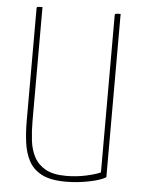

<svg xmlns="http://www.w3.org/2000/svg" viewBox="-52 -741 587 793"><g transform="rotate(5 242.0 -345.0)"><path d="M250 10Q187 10 150.5 -9Q114 -28 96.5 -61.5Q79 -95 73.5 -137.5Q68 -180 68 -227V-690Q68 -695 69 -697Q70 -699 75 -699.5Q80 -700 92 -700V-227Q92 -186 96.5 -147.5Q101 -109 117 -79Q133 -49 164.5 -31.5Q196 -14 250 -14Q293 -14 333.5 -23Q374 -32 392 -41V-691Q392 -696 393.5 -697.5Q395 -699 400.5 -699.5Q406 -700 416 -700V-23Q396 -10 348 0Q300 10 250 10Z"/></g></svg>

Font: Yanone Kaffeesatz ExtraLight
Style: Regular
Weight: 200
Designer: Yanone (Cyrillic: Daniel Pouzeot, Huerta Tipografica, and Cyreal)
Foundry: Yanone
Version: Version 2.003